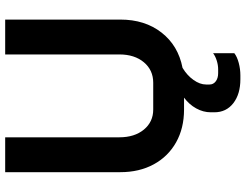

<svg xmlns="http://www.w3.org/2000/svg" viewBox="-126 -614 971 760"><g transform="rotate(-90 360.0 -234.5)"><path d="M662 -700V-244Q662 -147 610.5 -81Q559 -15 471 2Q441 20 423 45.5Q405 71 405 95V109Q405 124 417.5 133.5Q430 143 450 143H465Q482 143 499.5 137.5Q517 132 529 123V207Q515 218 490.5 224.5Q466 231 441 231H426Q367 231 331 203Q295 175 295 128V114Q295 84 310.5 56Q326 28 353 8H306Q232 8 176 -23.5Q120 -55 89 -112Q58 -169 58 -244V-700H196V-248Q196 -188 226.5 -151Q257 -114 306 -114H412Q462 -114 493 -151Q524 -188 524 -248V-700Z"/></g></svg>

Font: Bai Jamjuree
Style: Bold
Weight: 700
Designer: Katatrad Aksorn Co.,Ltd.
Foundry: Cadson Demak Co.,Ltd.
Version: Version 1.000; ttfautohint (v1.6)